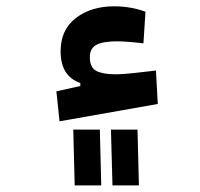

<svg xmlns="http://www.w3.org/2000/svg" viewBox="-20 -363 626 600"><path d="M166 16.1 156.2 -77.6 231 -94.2V-103.5Q169.4 -125 169.4 -202.6Q169.4 -270 217 -306.6Q264.6 -343.3 336.9 -343.3Q364.3 -343.3 389.6 -338.6Q415 -334 434.6 -326.2L428.2 -227.5Q409.2 -230 385.7 -231.9Q362.3 -233.9 346.7 -233.9Q301.8 -233.9 281.2 -222.9Q260.7 -211.9 260.7 -184.6Q260.7 -151.4 281.5 -141.1Q302.2 -130.9 339.4 -130.9Q365.7 -130.9 400.9 -135Q436 -139.2 467.3 -142.6L473.1 -38.1ZM213.4 216.3 209 42H292L296.4 216.3ZM331.5 216.3 326.7 42H409.7L414.1 216.3Z"/></svg>

Font: Cascadia Mono PL SemiBold
Style: Regular
Weight: 600
Monospace: yes
Designer: Aaron Bell
Foundry: Saja Typeworks
Version: Version 2404.023; ttfautohint (v1.8.4)